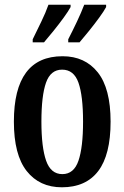

<svg xmlns="http://www.w3.org/2000/svg" viewBox="-20 -786 529 816"><path d="M243 10Q148 10 93.5 -59Q39 -128 39 -269Q39 -547 246 -547Q341 -547 395.5 -478.5Q450 -410 450 -269Q450 -128 397.5 -59Q345 10 243 10ZM245 -46Q294 -46 313.5 -103Q333 -160 333 -269Q333 -379 313.5 -434.5Q294 -490 244 -490Q195 -490 175.5 -434.5Q156 -379 156 -269Q156 -160 176 -103Q196 -46 245 -46ZM270 -619Q289 -656 307 -694Q325 -732 338 -766H431V-756Q422 -739 402 -711.5Q382 -684 359 -655.5Q336 -627 318 -606H270ZM119 -619Q137 -656 155.5 -694Q174 -732 186 -766H280V-756Q271 -739 251 -711.5Q231 -684 208 -655.5Q185 -627 167 -606H119Z"/></svg>

Font: Noto Serif Devanagari ExtraCondensed SemiBold
Style: Regular
Weight: 600
Width: 2
Designer: Universal Thirst, Indian Type Foundry and the Monotype Design Team
Foundry: Monotype Imaging Inc.
Version: Version 2.004; ttfautohint (v1.8.4.7-5d5b)